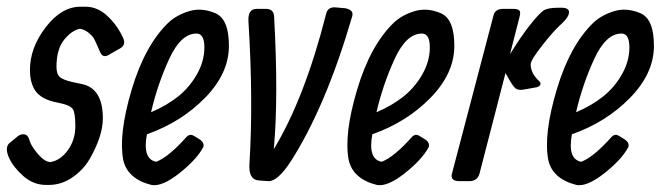

<svg xmlns="http://www.w3.org/2000/svg" viewBox="-40 -534 1947 566"><path d="M197.3 -514.2H212.4Q246.6 -514.2 275.4 -488Q304.2 -461.9 322.3 -423.8Q332.5 -402.8 315.4 -392.1L285.2 -375Q264.2 -359.9 255.4 -379.9Q254.4 -381.8 247.3 -398.4Q240.2 -415 235.8 -422.1Q231.4 -429.2 220.5 -438Q209.5 -446.8 195.3 -449.2Q170.4 -443.8 148.4 -416Q126.5 -388.2 126.5 -336.9Q126.5 -314.9 137 -306.4Q147.5 -297.9 174.3 -292L202.1 -286.1Q263.2 -272.9 263.2 -185.1Q263.2 -132.8 224.1 -64.9Q205.6 -33.2 173.3 -11Q141.1 11.2 103.5 11.2H96.2Q58.1 11.2 28.3 -15.4Q-1.5 -42 -13.7 -69.6Q-25.9 -97.2 -13.7 -110.8L8.3 -128.9Q18.6 -139.2 30.5 -138.2Q42.5 -137.2 46.9 -120.6Q51.3 -104 71.3 -80.6Q91.3 -57.1 108.4 -56.2Q138.2 -61 160.2 -91.6Q182.1 -122.1 182.1 -161.6Q182.1 -201.2 174.8 -212.2Q167.5 -223.1 141.1 -229L119.1 -233.9Q80.6 -243.2 64.5 -266.1Q48.3 -289.1 48.3 -328.1Q48.3 -393.1 94.7 -453.6Q141.1 -514.2 197.3 -514.2Z M393.1 -138.2Q379.4 -64.9 420.4 -57.1Q457 -70.8 511.2 -131.8Q520.5 -140.1 531.2 -133.8L550.3 -122.1Q563.5 -111.8 559.1 -100.1Q540 -64 488.8 -23.4Q437.5 17.1 406.2 11.2Q335.4 -6.8 323.2 -63Q309.1 -138.2 348.1 -269.5Q387.2 -400.9 457 -467.8Q481.4 -490.2 517.8 -501.2Q554.2 -512.2 594.7 -495.1Q635.3 -478 634.8 -397.5Q634.3 -316.9 564.2 -245.4Q494.1 -173.8 393.1 -138.2ZM405.3 -203.1Q452.1 -223.1 485.6 -250Q519 -276.9 540.8 -315.4Q562.5 -354 562.5 -394.5Q562.5 -435.1 539.1 -435.1Q493.2 -435.1 458.7 -360.1Q424.3 -285.2 405.3 -203.1Z M767.1 -94.2Q858.4 -245.1 921.4 -493.2Q926.3 -514.2 949.2 -512.2L977.1 -509.8Q1004.4 -504.9 998 -484.9Q919.4 -216.8 816.4 -57.1Q778.3 1 751 0L723.1 -2Q692.4 -3.9 695.3 -50.8Q707 -236.8 692.4 -471.2Q690.4 -507.8 716.3 -507.8H744.1Q767.1 -507.8 768.1 -484.9Q781.2 -245.1 767.1 -94.2Z M1057.6 -138.2Q1043.9 -64.9 1085 -57.1Q1121.6 -70.8 1175.8 -131.8Q1185.1 -140.1 1195.8 -133.8L1214.8 -122.1Q1228 -111.8 1223.6 -100.1Q1204.6 -64 1153.3 -23.4Q1102.1 17.1 1070.8 11.2Q1000 -6.8 987.8 -63Q973.6 -138.2 1012.7 -269.5Q1051.8 -400.9 1121.6 -467.8Q1146 -490.2 1182.4 -501.2Q1218.8 -512.2 1259.3 -495.1Q1299.8 -478 1299.3 -397.5Q1298.8 -316.9 1228.8 -245.4Q1158.7 -173.8 1057.6 -138.2ZM1069.8 -203.1Q1116.7 -223.1 1150.1 -250Q1183.6 -276.9 1205.3 -315.4Q1227.1 -354 1227.1 -394.5Q1227.1 -435.1 1203.6 -435.1Q1157.7 -435.1 1123.3 -360.1Q1088.9 -285.2 1069.8 -203.1Z M1463.4 -374Q1495.1 -425.8 1522.2 -460Q1549.3 -494.1 1561.8 -502.7Q1574.2 -511.2 1605.5 -511.2H1615.2Q1644.5 -511.2 1635.3 -488.8Q1630.4 -477.1 1610.8 -459.5Q1591.3 -441.9 1557.9 -399.4Q1524.4 -356.9 1524.4 -344.2Q1524.4 -317.9 1549.3 -294.9Q1555.2 -290 1552.7 -284.4Q1550.3 -278.8 1542.5 -276.9L1504.4 -270Q1488.3 -267.1 1479.7 -273.4Q1471.2 -279.8 1450.2 -318.8L1373.5 -22Q1367.2 0 1343.3 0H1314.5Q1286.1 0 1292.5 -22.9L1414.6 -487.8Q1419.4 -507.8 1442.4 -507.8H1473.1Q1486.3 -507.8 1490.7 -503.4Q1495.1 -499 1492.2 -486.8Z M1646 -138.2Q1632.3 -64.9 1673.3 -57.1Q1710 -70.8 1764.2 -131.8Q1773.4 -140.1 1784.2 -133.8L1803.2 -122.1Q1816.4 -111.8 1812 -100.1Q1793 -64 1741.7 -23.4Q1690.4 17.1 1659.2 11.2Q1588.4 -6.8 1576.2 -63Q1562 -138.2 1601.1 -269.5Q1640.1 -400.9 1710 -467.8Q1734.4 -490.2 1770.8 -501.2Q1807.1 -512.2 1847.7 -495.1Q1888.2 -478 1887.7 -397.5Q1887.2 -316.9 1817.1 -245.4Q1747.1 -173.8 1646 -138.2ZM1658.2 -203.1Q1705.1 -223.1 1738.5 -250Q1772 -276.9 1793.7 -315.4Q1815.4 -354 1815.4 -394.5Q1815.4 -435.1 1792 -435.1Q1746.1 -435.1 1711.7 -360.1Q1677.2 -285.2 1658.2 -203.1Z"/></svg>

Font: Allan
Style: Regular
Weight: 400
Designer: Anton Koovit
Foundry: Anton Koovit
Version: Version 1.002